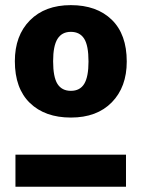

<svg xmlns="http://www.w3.org/2000/svg" viewBox="-20 -713 540 733"><path d="M250.4 -693.4Q349.2 -693.4 406.6 -637.7Q463.9 -582 463.9 -478.1Q463.9 -380.8 407 -322.5Q350.1 -264.2 250.6 -264.2Q151.8 -264.2 94.2 -319.8Q36.7 -375.5 36.7 -479.4Q36.7 -577.1 94.1 -635.2Q151.5 -693.4 250.4 -693.4ZM250.4 -591.4Q216.3 -591.4 199.5 -564.5Q182.8 -537.7 182.8 -479.4Q182.8 -418.6 199.5 -392.4Q216.3 -366.2 250.6 -366.2Q285.3 -366.2 301.6 -393Q317.9 -419.8 317.9 -478.1Q317.9 -539.3 301.3 -565.3Q284.7 -591.4 250.4 -591.4ZM461 0H39V-122.5H461Z"/></svg>

Font: Fira Sans Variable
Style: Regular
Weight: 400
Designer: Carrois Corporate & Edenspiekermann AG
Foundry: Carrois Corporate GbR & Edenspiekermann AG
Version: Version 4.202